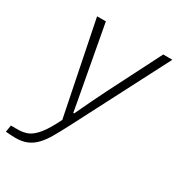

<svg xmlns="http://www.w3.org/2000/svg" viewBox="-200 -637 862 930"><g transform="rotate(30 231.0 -172.0)"><path d="M24 182Q14 182 -3 181Q-20 180 -31 179L-25 141H16Q44 141 68.5 131Q93 121 119 89.5Q145 58 177 -7L72 -526H121L175 -233Q179 -212 184.5 -181.5Q190 -151 196 -119.5Q202 -88 206 -63H211Q220 -81 230.5 -104Q241 -127 252.5 -150.5Q264 -174 274.5 -195.5Q285 -217 293 -233L442 -526H493L221 0Q198 44 178.5 78Q159 112 137.5 135Q116 158 89 170Q62 182 24 182Z"/></g></svg>

Font: Archivo SemiBold Thin
Style: Italic
Weight: 250
Italic angle: -10°
Version: Version 2.001